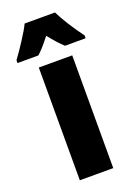

<svg xmlns="http://www.w3.org/2000/svg" viewBox="-185 -826 627 885"><g transform="rotate(-20 129.0 -383.0)"><path d="M55 -766Q43 -740 12 -692.5Q-19 -645 -38 -620V-606H64Q88 -626 129 -679Q167 -631 195 -606H296V-620Q236 -701 204 -766ZM211 -553H47V0H211Z"/></g></svg>

Font: Noto Sans Display Condensed Black
Style: Regular
Weight: 900
Width: 3
Designer: Monotype Design team
Foundry: Monotype Imaging Inc.
Version: 1.000